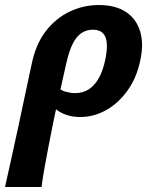

<svg xmlns="http://www.w3.org/2000/svg" viewBox="-79 -454 610 763"><path d="M-59 289Q-45 225 -31.5 165Q-18 105 -5.5 46Q7 -13 20 -74Q33 -135 47 -200Q63 -278 102.5 -329.5Q142 -381 197 -407.5Q252 -434 314 -434Q380 -434 421.5 -406.5Q463 -379 478 -329Q493 -279 478 -212Q464 -145 428 -94.5Q392 -44 343 -16.5Q294 11 240 11Q209 11 184.5 2.5Q160 -6 143 -20Q126 -34 121 -50L153 -106Q164 -94 183.5 -89Q203 -84 220 -84Q251 -84 274.5 -99.5Q298 -115 314.5 -145Q331 -175 340 -220Q352 -282 339 -309Q326 -336 290 -336Q266 -336 246 -323.5Q226 -311 211 -282Q196 -253 185 -205Q168 -129 154.5 -69Q141 -9 131 40.5Q121 90 113 132Q105 174 98 212.5Q91 251 86 289Z"/></svg>

Font: Ysabeau Infant ExtraBold
Style: Italic
Weight: 800
Italic angle: -12°
Designer: Christian Thalmann (Catharsis Fonts)
Version: Version 2.001;gftools[0.9.30]; featfreeze: ss01,ss02,lnum